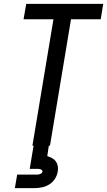

<svg xmlns="http://www.w3.org/2000/svg" viewBox="-20 -755 555 995"><path d="M148 0 257 -655H102L116 -735H515L502 -655H348L239 0ZM57 220 69 150H169Q173 150 177.5 149.5Q182 149 186.5 147.5Q191 146 195 143Q199 140 200 135Q201 131 198 127.5Q195 124 191 122.5Q187 121 182.5 120.5Q178 120 174 120H134L154 0H233L225 54Q238 58 250 64.5Q262 71 269.5 81.5Q277 92 279.5 106Q282 120 279 135Q276 154 264.5 172Q253 190 235 201Q217 212 197 216Q177 220 157 220Z"/></svg>

Font: Iosevka Curly Medium Oblique
Style: Regular
Weight: 500
Italic angle: -9°
Monospace: yes
Designer: Belleve Invis
Foundry: Belleve Invis
Version: Version 11.1.0; ttfautohint (v1.8.3)